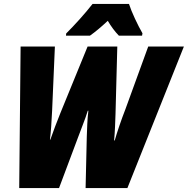

<svg xmlns="http://www.w3.org/2000/svg" viewBox="-20 -949 948 969"><path d="M434 -769Q475 -798 524 -844Q549 -801 580 -769H697L699 -781Q681 -812 661 -855Q641 -898 631 -929H447Q418 -892 382.5 -852.5Q347 -813 314 -780L313 -769ZM278 0 374 -256Q386 -289 399 -322Q412 -355 423 -390H426Q422 -357 420.5 -322.5Q419 -288 418 -259L412 0H623L908 -714H728L613 -398Q597 -357 582.5 -314.5Q568 -272 559 -240H556Q559 -274 560.5 -308.5Q562 -343 563 -374L572 -714H422L285 -379Q271 -345 258 -310Q245 -275 234 -244H232Q239 -300 243 -390L257 -714H84L77 0Z"/></svg>

Font: Noto Sans Display SemiCondensed Black
Style: Italic
Weight: 900
Width: 4
Designer: Monotype Design team
Foundry: Monotype Imaging Inc.
Version: 1.000